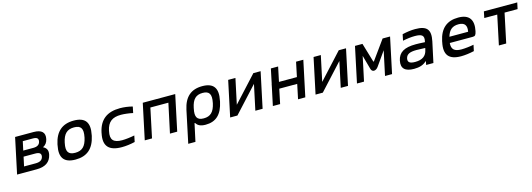

<svg xmlns="http://www.w3.org/2000/svg" viewBox="7 -1458 7225 2606"><g transform="rotate(-15 3620.0 -155.5)"><path d="M78 0H355C476 0 547 -50 568 -147C581 -205 563 -243 514 -267C553 -287 575 -317 585 -362C605 -453 556 -500 443 -500H184ZM198 -82 226 -212H389C450 -212 475 -191 466 -147C456 -103 422 -82 361 -82ZM243 -293 270 -418H412C468 -418 491 -399 482 -356C473 -314 441 -293 386 -293Z M714 -256 712 -244C676 -73 738 9 899 9C1060 9 1156 -73 1193 -244L1195 -256C1231 -427 1170 -509 1009 -509C848 -509 751 -427 714 -256ZM814 -247 815 -253C840 -370 892 -419 989 -419C1086 -419 1117 -370 1093 -253L1092 -247C1066 -130 1015 -81 918 -81C821 -81 789 -130 814 -247Z M1333 -256 1331 -244C1294 -72 1367 9 1549 9C1607 9 1670 1 1734 -14L1752 -101C1700 -90 1624 -81 1578 -81C1455 -81 1410 -129 1436 -247L1437 -253C1462 -371 1527 -419 1649 -419C1695 -419 1768 -410 1816 -399L1834 -486C1776 -501 1716 -509 1659 -509C1477 -509 1370 -428 1333 -256Z M1872 0H1974L2061 -411H2314L2226 0H2328L2434 -500H1978Z M2995 -244 2997 -256C3033 -427 2973 -509 2815 -509C2657 -509 2563 -427 2526 -256L2430 198H2531L2585 -51H2592C2616 -16 2647 9 2727 9C2870 9 2958 -69 2995 -244ZM2627 -247 2628 -253C2652 -370 2702 -419 2796 -419C2890 -419 2920 -370 2896 -253L2895 -247C2869 -130 2819 -81 2724 -81C2631 -81 2601 -130 2627 -247Z M3072 0H3174L3502 -357L3426 0H3528L3634 -500H3532L3204 -143L3280 -500H3178Z M3672 0H3774L3817 -205H4069L4026 0H4128L4234 -500H4132L4089 -295H3837L3880 -500H3778L3735 -295H3734L3725 -250Z M4272 0H4374L4702 -357L4626 0H4728L4834 -500H4732L4404 -143L4480 -500H4378Z M4960 -500 4854 0H4953L5026 -342L5081 -143C5095 -96 5146 -96 5181 -143L5321 -342L5248 0H5347L5453 -500H5348L5155 -232C5152 -227 5145 -227 5145 -232L5065 -500Z M5808 -509C5748 -509 5692 -501 5626 -486L5608 -399C5669 -412 5728 -419 5778 -419C5878 -419 5910 -394 5893 -315L5890 -303C5830 -307 5786 -308 5762 -308C5599 -308 5520 -259 5497 -151C5474 -43 5529 9 5656 9C5732 9 5788 -9 5831 -50H5836L5826 0H5928L5990 -288C6023 -446 5973 -509 5808 -509ZM5599 -152C5611 -207 5655 -230 5751 -230C5779 -230 5830 -228 5874 -226L5868 -201C5851 -119 5796 -78 5694 -78C5617 -78 5589 -101 5599 -152Z M6592 -270C6624 -422 6568 -509 6412 -509C6252 -509 6155 -427 6119 -256L6117 -244C6080 -71 6144 9 6317 9C6368 9 6434 1 6500 -14L6518 -99C6472 -89 6392 -80 6345 -80C6245 -80 6205 -117 6213 -205H6535C6571 -205 6580 -218 6592 -270ZM6230 -288C6257 -380 6306 -420 6393 -420C6479 -420 6510 -373 6493 -288Z M6848 0H6951L7038 -411H7221L7240 -500H6771L6753 -411H6935Z"/></g></svg>

Font: LT Wave Mono Medium
Style: Italic
Weight: 500
Designer: Daniel Lyons
Version: Version 2.5 (Glyphs App)